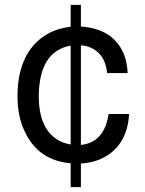

<svg xmlns="http://www.w3.org/2000/svg" viewBox="-20 -648 596 788"><path d="M312 -461.9V-53.2Q408.2 -63 425.8 -180.2H509.8Q502.9 -56.2 410.2 -3.9Q367.2 20 312 22.9V120.1H270V22Q141.1 11.2 85 -101.1Q51.8 -165 51.8 -252.9Q51.8 -416 149.9 -492.2Q201.2 -530.8 270 -538.1V-627.9H312V-539.1Q448.2 -529.8 490.2 -420.9Q502 -388.2 503.9 -348.1H419.9Q411.1 -432.1 342.8 -456.1Q329.1 -460.9 312 -461.9ZM270 -55.2V-460.9Q140.1 -437 139.2 -252.9Q139.2 -115.2 224.1 -69.8Q245.1 -59.1 270 -55.2Z"/></svg>

Font: SolaimanLipi
Style: Normal
Weight: 400
Designer: Solaiman Karim
Foundry: Al Mamun Sumon
Version: Version 2.000